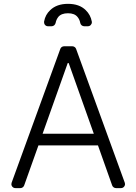

<svg xmlns="http://www.w3.org/2000/svg" viewBox="-20 -965 696 985"><path d="M38.4 -20.6Q38.4 -23.1 39.8 -28.1L289.4 -714.1Q291.5 -720.2 296.9 -723.9Q302.2 -727.6 308.9 -727.6H350.9Q357.2 -727.6 362.7 -723.9Q368.3 -720.2 370.4 -714.1L620 -28.1Q621.4 -23.1 621.4 -21Q621.4 -12.4 615.4 -6.2Q609.4 0 600.5 0H574.9Q568.5 0 563 -3.9Q557.5 -7.8 555.4 -13.8L482.6 -219.1H177.2L104 -13.8Q101.9 -7.8 96.6 -3.9Q91.3 0 84.5 0H59.3Q50.4 0 44.4 -6Q38.4 -12.1 38.4 -20.6ZM461.3 -278.8 332.4 -641.3H327.4L198.5 -278.8ZM206.3 -855.1Q212.7 -889.9 237.6 -913Q271 -945.3 328.8 -945.3Q387.1 -945.3 419.7 -913Q444.6 -889.2 451 -854.4Q451.3 -853.3 451.3 -850.9Q451.3 -842.7 445.3 -836.5Q439.3 -830.3 430.4 -830.3H412.3Q404.8 -830.3 399 -835Q393.1 -839.8 391.7 -847.3Q388.5 -865.1 377.8 -877.8Q362.6 -897 328.8 -897Q294.4 -897 278.8 -877.8Q268.5 -864.3 265.3 -847.3Q263.5 -839.8 257.8 -835Q252.1 -830.3 244.7 -830.3H226.6Q217.7 -830.3 211.8 -836.3Q206 -842.3 206 -850.9Q206 -853.7 206.3 -855.1Z"/></svg>

Font: DeltaSans Light
Style: Regular
Weight: 300
Designer: Rasmus Andersson
Foundry: rsms
Version: Version 3.012